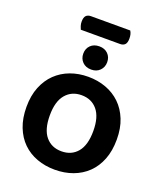

<svg xmlns="http://www.w3.org/2000/svg" viewBox="-178 -1114 1057 1245"><g transform="rotate(20 350.0 -491.0)"><path d="M199 -894Q195 -902 190.5 -916Q186 -930 186 -945Q186 -975 198 -987Q210 -999 231 -999H502Q515 -979 515 -948Q515 -918 503 -906Q491 -894 470 -894ZM350 17Q283 17 226 -4Q169 -25 127.5 -65.5Q86 -106 62.5 -166Q39 -226 39 -304Q39 -382 63 -441.5Q87 -501 129 -541.5Q171 -582 227.5 -603Q284 -624 350 -624Q416 -624 473 -603Q530 -582 572 -541.5Q614 -501 638 -441.5Q662 -382 662 -304Q662 -226 638.5 -166Q615 -106 573 -65.5Q531 -25 474 -4Q417 17 350 17ZM350 -497Q282 -497 241 -448.5Q200 -400 200 -304Q200 -207 240.5 -158.5Q281 -110 350 -110Q419 -110 459.5 -158.5Q500 -207 500 -304Q500 -400 459.5 -448.5Q419 -497 350 -497ZM350 -674Q312 -674 289.5 -697Q267 -720 267 -754Q267 -789 289.5 -811.5Q312 -834 350 -834Q387 -834 409.5 -811.5Q432 -789 432 -754Q432 -720 409.5 -697Q387 -674 350 -674Z"/></g></svg>

Font: Baloo 2 Latin
Style: Bold
Weight: 400
Designer: Sarang Kulkarni and Ek Type
Foundry: Ek Type
Version: Version 1.001